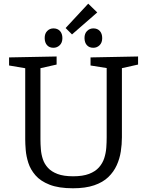

<svg xmlns="http://www.w3.org/2000/svg" viewBox="-20 -1001 789 1030"><path d="M465.7 -693 720.7 -698V-654.7L622.3 -632.7L634 -654.3V-264.3Q634 -226.7 628 -188Q622 -149.3 606 -114.2Q590 -79 561 -51Q532 -23 485.3 -7Q438.7 9 371.3 9Q294.7 9 246 -10.2Q197.3 -29.3 170.3 -60.5Q143.3 -91.7 132 -127.3Q120.7 -163 118 -196.2Q115.3 -229.3 115.3 -253.3V-654L127 -633L28.7 -649.7V-693L283.7 -698V-654.7L186.3 -632.7L197 -654V-253.3Q197 -228.3 199.2 -200.7Q201.3 -173 209.8 -147.2Q218.3 -121.3 237.2 -100.7Q256 -80 288.7 -67.7Q321.3 -55.3 372.3 -55.3Q424.3 -55.3 457.8 -68.2Q491.3 -81 510.8 -103Q530.3 -125 539.2 -152.3Q548 -179.7 550.2 -208.5Q552.3 -237.3 552.3 -264.3V-654.3L562.3 -634.3L465.7 -649.7ZM480.7 -744.7Q458.7 -744.7 446.2 -758.5Q433.7 -772.3 433.3 -796.3Q433 -820.7 447 -834.7Q461 -848.7 480.7 -848.7Q502.7 -848.7 515.5 -834.7Q528.3 -820.7 528.3 -796.3Q528.3 -772.3 514.3 -758.5Q500.3 -744.7 480.7 -744.7ZM266.7 -744.7Q245 -744.7 232.5 -758.5Q220 -772.3 219.7 -796.3Q219.3 -820.7 233.2 -834.7Q247 -848.7 266.7 -848.7Q288.7 -848.7 301.7 -834.7Q314.7 -820.7 314.7 -796.3Q314.7 -772.3 300.5 -758.5Q286.3 -744.7 266.7 -744.7ZM366.3 -816.3 332 -850.7 453.3 -981.3 501.7 -934.3Z"/></svg>

Font: Bitter Thin
Style: Regular
Weight: 100
Designer: Sol Matas, and Bitter project Authors
Foundry: Sol Matas
Version: Version 2.002